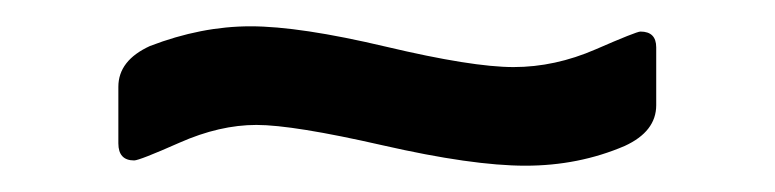

<svg xmlns="http://www.w3.org/2000/svg" viewBox="-20 -395 589 146"><path d="M82 -273Q70 -273 70 -286V-329Q70 -349 94 -360Q133 -375 170.5 -375Q208 -375 273.5 -359.5Q339 -344 370.5 -344Q402 -344 433 -357.5Q464 -371 467 -371Q479 -371 479 -359V-315Q479 -295 455 -284Q420 -269 379.5 -269Q339 -269 271 -284.5Q203 -300 175 -300Q147 -300 116.5 -286.5Q86 -273 82 -273Z"/></svg>

Font: Rajdhani SemiBold
Style: Regular
Weight: 600
Designer: Satya Rajpurohit, Jyotish Sonowal
Foundry: Indian Type Foundry
Version: Version 1.201 February 1, 2022